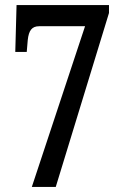

<svg xmlns="http://www.w3.org/2000/svg" viewBox="-20 -734 486 754"><path d="M105 0H199L408 -683V-714H45L40 -530H85L89 -577C93 -614 105 -631 134 -631H314Z"/></svg>

Font: Noto Serif Khmer ExtraCondensed Medium
Style: Regular
Weight: 500
Width: 2
Designer: Danh Hong and the Monotype Design Team
Foundry: Monotype Imaging Inc.
Version: Version 2.004